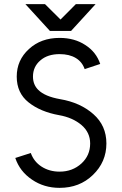

<svg xmlns="http://www.w3.org/2000/svg" viewBox="-20 -895 587 927"><path d="M102.7 -875 221 -745.7H323.2L441.5 -875H346.2L272.2 -800.7L197.3 -875ZM267.7 -712Q178 -712 119.8 -658.3Q60.8 -604.7 60.8 -525.2Q60.8 -446 118 -400.7Q175 -355.2 265.3 -339Q330.7 -327.5 373.7 -291.2Q415.3 -255.2 415.3 -202.3Q415.3 -144.3 373.2 -105.7Q330 -66.3 267.7 -66.3Q217.8 -66.3 180 -91Q143.7 -114.7 128.7 -156.3L53.8 -132.3Q75.5 -67.3 134.5 -27.7Q192.5 12 267.7 12Q364.2 12 428.2 -50Q493.7 -112.7 493.7 -202.3Q493.7 -288.5 431 -343.8Q367.5 -400 270 -416.3Q196.7 -429.3 165 -460.8Q139.2 -486 139.2 -525.2Q139.2 -573 174.8 -603.3Q209.7 -633.7 267.7 -633.7Q315 -633.7 346.2 -614.7Q376.7 -596.3 388.8 -561.3L463.8 -586.2Q444.8 -643.8 391.7 -677.8Q339.5 -712 267.7 -712Z"/></svg>

Font: Unageo Variable
Style: Regular
Weight: 300
Designer: Richard Sepsi
Foundry: Richard Sepsi
Version: Version 2.200